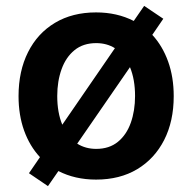

<svg xmlns="http://www.w3.org/2000/svg" viewBox="-20 -594 648 647"><path d="M141.6 33.2 77.6 -10.3 114.7 -64.5Q80.1 -101.6 61.3 -153.8Q42.5 -206.1 42.5 -270Q42.5 -354.5 74.5 -418.2Q106.4 -481.9 165.3 -517.1Q224.1 -552.2 303.7 -552.2Q374.5 -552.2 430.7 -523.4L465.8 -574.2L530.3 -530.8L493.2 -476.6Q527.8 -439 546.6 -386.5Q565.4 -334 565.4 -270Q565.4 -185.5 533.2 -122.3Q501 -59.1 442.4 -23.9Q383.8 11.2 303.7 11.2Q232.9 11.2 176.8 -17.6ZM304.2 -92.3Q348.1 -92.3 377.2 -116Q406.2 -139.6 420.7 -180.2Q435.1 -220.7 435.1 -270.5Q435.1 -326.2 418 -367.7L240.2 -109.9Q268.1 -92.3 304.2 -92.3ZM189.9 -173.8 367.2 -431.6Q339.8 -448.7 304.2 -448.7Q260.3 -448.7 231.2 -425Q202.1 -401.4 187.5 -360.8Q172.9 -320.3 172.9 -270.5Q172.9 -214.8 189.9 -173.8Z"/></svg>

Font: Inter Semi Bold
Style: Regular
Weight: 600
Designer: Rasmus Andersson
Foundry: rsms
Version: Version 4.000;git-e0f93cc